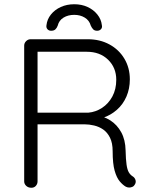

<svg xmlns="http://www.w3.org/2000/svg" viewBox="-20 -885 710 905"><path d="M128 0Q113 0 103.5 -9Q94 -18 94 -30V-670Q94 -682 103 -691Q112 -700 124 -700H394Q451 -700 496 -675.5Q541 -651 566.5 -608Q592 -565 592 -511Q592 -467 576 -430Q560 -393 531 -367.5Q502 -342 466 -330L431 -341Q468 -338 500 -317.5Q532 -297 551.5 -261.5Q571 -226 572 -176Q573 -133 576.5 -109Q580 -85 587 -73Q594 -61 605 -54Q615 -48 618.5 -37Q622 -26 616 -16Q612 -8 604.5 -4.5Q597 -1 589 -1Q581 -1 573 -5Q559 -13 544.5 -30Q530 -47 520.5 -80Q511 -113 511 -172Q511 -211 498.5 -236Q486 -261 466.5 -274.5Q447 -288 423.5 -293.5Q400 -299 379 -299H146L157 -313V-30Q157 -18 149 -9Q141 0 128 0ZM146 -354H397Q431 -357 461 -376.5Q491 -396 509.5 -430Q528 -464 528 -509Q528 -566 489.5 -603.5Q451 -641 389 -641H150L157 -655V-340ZM330 -865Q365 -865 393 -852Q421 -839 439 -816.5Q457 -794 460 -767Q463 -755 456 -747.5Q449 -740 438 -740Q426 -740 419.5 -746.5Q413 -753 408 -764Q401 -789 379.5 -802Q358 -815 330 -815Q301 -815 279.5 -802Q258 -789 252 -764Q248 -753 241 -746.5Q234 -740 221 -740Q210 -740 203.5 -747.5Q197 -755 199 -766Q202 -794 220 -816.5Q238 -839 266.5 -852Q295 -865 330 -865Z"/></svg>

Font: zvoove
Style: Regular
Weight: 400
Designer: Vernon Adams (Nunito) & Andrew Paglinawan (Quicksand)
Foundry: zvoove
Version: Version 3.006